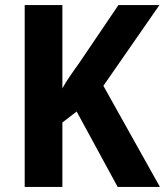

<svg xmlns="http://www.w3.org/2000/svg" viewBox="-20 -734 648 754"><path d="M608 0H442L281 -296L225 -253V0H77V-714H225V-387Q238 -411 256 -437Q274 -463 294 -491L445 -714H606L386 -397Z"/></svg>

Font: Noto Sans Hebrew SemiCondensed
Style: Bold
Weight: 700
Width: 4
Designer: Monotype Design Team
Foundry: Monotype Imaging Inc.
Version: Version 2.004; ttfautohint (v1.8.4.7-5d5b)